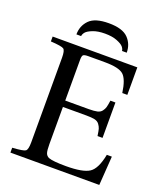

<svg xmlns="http://www.w3.org/2000/svg" viewBox="-156 -973 918 1076"><g transform="rotate(20 303.0 -435.0)"><path d="M156 -749Q156 -800 190 -835Q224 -870 306 -870Q388 -870 422 -835Q456 -800 456 -749H428Q427 -761 417 -773Q407 -785 378 -796.5Q349 -808 306 -808Q263 -808 234 -796.5Q205 -785 195 -773Q185 -761 184 -749ZM35 0V-29Q101 -33 113 -42Q125 -51 125 -93V-599Q125 -641 113 -650Q101 -659 35 -663V-692H540V-528H510Q499 -607 471 -632Q443 -657 359 -657H261Q237 -657 230.5 -651Q224 -645 224 -621V-379H364Q396 -379 414 -383Q432 -387 441.5 -399.5Q451 -412 454.5 -424.5Q458 -437 462 -465H492V-254H462Q458 -283 454.5 -295Q451 -307 441.5 -320Q432 -333 414 -337Q396 -341 364 -341H224V-120Q224 -82 229 -67Q234 -52 249 -45Q275 -35 353 -35Q453 -35 491.5 -60Q530 -85 547 -173H577L565 0Z"/></g></svg>

Font: Linguistics Pro
Style: Regular
Weight: 400
Designer: Stefan Peev, Context Ltd
Foundry: Stefan Peev, Context Ltd
Version: Version 001.000